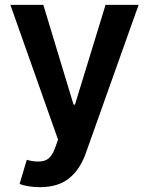

<svg xmlns="http://www.w3.org/2000/svg" viewBox="-20 -566 616 794"><path d="M145 208Q118.7 208 96.4 204.1Q74.2 200.2 61 194.8L90.8 94.7L97.2 96.7Q136.7 106.9 164.6 98.1Q192.4 89.4 208 44.9L220.2 11.7L22.9 -545.9H159.2L284.2 -133.3H290L416.5 -545.9H553.2L334 69.8Q310.5 135.3 265.4 171.6Q220.2 208 145 208Z"/></svg>

Font: Inter Semi Bold
Style: Regular
Weight: 600
Designer: Rasmus Andersson
Foundry: rsms
Version: Version 4.000;git-e0f93cc